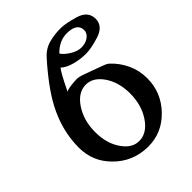

<svg xmlns="http://www.w3.org/2000/svg" viewBox="-211 -844 993 993"><g transform="rotate(-45 285.0 -348.0)"><path d="M284.7 -426.3Q230.5 -423.8 190.9 -364.7Q149.9 -302.7 149.9 -219.7V-217.8Q149.9 -132.3 191.4 -75.7Q228 -24.4 277.8 -24.4H284.2Q338.4 -26.9 378.9 -87.4Q419.4 -147.9 419.4 -233.4Q418.9 -317.9 377.4 -375Q339.8 -426.3 290 -426.3ZM196.8 -467.3Q214.4 -477.5 273.4 -480H275.4Q293 -480 319.8 -470.2Q345.7 -460.9 367.2 -453.1Q403.3 -439 422.9 -432.4Q442.4 -425.8 454.1 -415Q492.2 -379.4 514.9 -330.3Q537.6 -281.2 537.6 -225.1Q537.6 -121.1 464.4 -45.4Q392.1 29.3 292 29.3H285.6Q178.2 26.4 105 -47.9Q33.2 -118.7 33.2 -220.7V-225.1Q34.2 -318.8 69.3 -407.2Q91.8 -463.4 125 -514.2Q158.2 -564.9 197.3 -612.3Q215.8 -635.7 245.1 -668Q275.9 -703.1 319.8 -714.4Q359.4 -724.6 400.4 -724.6H404.3Q441.4 -724.1 503.2 -705.6Q564.9 -687 566.4 -633.3V-630.9Q566.4 -577.6 502 -557.1Q441.4 -538.1 403.8 -538.1Q361.8 -538.1 321.5 -549.1Q281.2 -560.1 259.3 -580.6Q243.7 -564 196.8 -467.3ZM306.6 -637.2Q312 -622.6 345.2 -600.1Q378.4 -577.6 409.7 -577.6Q440.4 -577.6 461.7 -593.3Q482.9 -608.9 482.9 -630.9Q482.9 -682.6 409.7 -683.6H406.7Q352.5 -683.6 306.6 -637.2Z"/></g></svg>

Font: Caudex
Style: Bold
Weight: 700
Version: Version 1.01